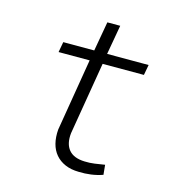

<svg xmlns="http://www.w3.org/2000/svg" viewBox="-102 -753 790 851"><g transform="rotate(15 293.5 -327.5)"><path d="M345.7 -663.6 321.8 -528.3H512.2L503.4 -480.5H314L258.3 -147.5Q252.9 -98.1 275.6 -70.8Q298.3 -43.5 348.1 -42Q371.6 -41 394.5 -44.2Q417.5 -47.4 440.4 -51.3L444.8 -6.3Q418.5 2.9 390.9 6.6Q363.3 10.3 335.4 9.3Q299.3 8.8 272.5 -2.9Q245.6 -14.6 228.3 -35.2Q210.9 -55.7 203.6 -84.5Q196.3 -113.3 199.2 -148.4L254.4 -480.5H111.8L120.6 -528.3H262.7L286.6 -663.6Z"/></g></svg>

Font: TypoPRO Roboto Mono
Style: Italic
Weight: 300
Designer: Google
Version: Version 2.000986; 2015; ttfautohint (v1.3)